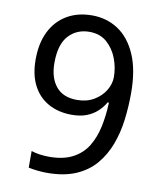

<svg xmlns="http://www.w3.org/2000/svg" viewBox="-83 -789 716 865"><g transform="rotate(10 275.5 -357.0)"><path d="M190 10Q171 10 147 7.5Q123 5 106 1V-75Q123 -69 144.5 -66Q166 -63 187 -63Q253 -63 296 -86Q339 -109 363 -148.5Q387 -188 398 -240Q409 -292 411 -350H405Q392 -327 371.5 -308Q351 -289 322.5 -278Q294 -267 255 -267Q194 -267 148 -292.5Q102 -318 77 -366.5Q52 -415 52 -484Q52 -559 78.5 -612.5Q105 -666 154 -695Q203 -724 269 -724Q335 -724 387.5 -690Q440 -656 471 -586Q502 -516 502 -409Q502 -348 494.5 -287.5Q487 -227 467 -173.5Q447 -120 412 -78.5Q377 -37 322.5 -13.5Q268 10 190 10ZM267 -337Q311 -337 344 -356.5Q377 -376 395 -406Q413 -436 413 -467Q413 -511 397 -552.5Q381 -594 349.5 -621.5Q318 -649 270 -649Q212 -649 175 -609Q138 -569 138 -484Q138 -416 170.5 -376.5Q203 -337 267 -337Z"/></g></svg>

Font: lbangla05
Style: Book
Weight: 400
Designer: Jelle Bosma - Monotype Design Team
Foundry: Monotype Imaging Inc.
Version: Version 2.003